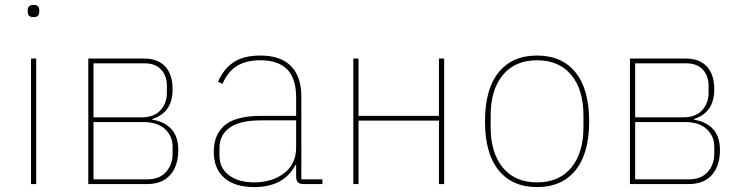

<svg xmlns="http://www.w3.org/2000/svg" viewBox="-20 -742 3004 774"><path d="M115.2 -672.9Q91.8 -672.9 91.8 -693.8V-701.2Q91.8 -722.2 115.2 -722.2Q138.2 -722.2 138.2 -701.2V-693.8Q138.2 -672.9 115.2 -672.9ZM105 0V-505.9H126V0Z M335.9 0V-505.9H562Q615.7 -505.9 645.8 -474.1Q675.8 -442.4 675.8 -381.8Q675.8 -288.1 593.8 -262.2V-259.8Q698.7 -241.2 698.7 -137.2Q698.7 -73.7 666.3 -36.9Q633.8 0 572.8 0ZM356.9 -269H551.8Q600.6 -269 626.7 -297.4Q652.8 -325.7 652.8 -367.2V-397Q652.8 -436 629.6 -461.4Q606.4 -486.8 562 -486.8H356.9ZM356.9 -19H572.8Q623 -19 649.4 -48.8Q675.8 -78.6 675.8 -122.1V-151.9Q675.8 -192.9 645.5 -221.4Q615.2 -250 557.1 -250H356.9Z M1004.9 12.2Q926.8 12.2 884.3 -24.9Q841.8 -62 841.8 -129.9Q841.8 -162.6 851.3 -188Q860.8 -213.4 882.1 -233.6Q903.3 -253.9 941.2 -264.4Q979 -274.9 1031.7 -274.9H1173.8V-349.1Q1173.8 -425.8 1137.7 -462.4Q1101.6 -499 1029.8 -499Q972.2 -499 935.1 -476.1Q897.9 -453.1 877 -403.8L858.9 -412.1Q880.9 -463.9 921.6 -491Q962.4 -518.1 1029.8 -518.1Q1111.3 -518.1 1153.1 -475.6Q1194.8 -433.1 1194.8 -352.1V-19H1279.8V0H1202.6Q1173.8 0 1173.8 -28.8V-77.1H1170.9Q1124.5 12.2 1004.9 12.2ZM1004.9 -6.8Q1076.7 -6.8 1125.2 -43.7Q1173.8 -80.6 1173.8 -147.9V-256.8H1032.7Q946.8 -256.8 905.8 -227.3Q864.7 -197.8 864.7 -145V-115.2Q864.7 -64 903.3 -35.4Q941.9 -6.8 1004.9 -6.8Z M1404.3 0V-505.9H1425.3V-274.9H1749.5V-505.9H1770.5V0H1749.5V-255.9H1425.3V0Z M2300 -55.7Q2245.1 12.2 2145 12.2Q2044.9 12.2 1990 -55.7Q1935.1 -123.5 1935.1 -252.9Q1935.1 -382.3 1990 -450.2Q2044.9 -518.1 2145 -518.1Q2245.1 -518.1 2300 -450.2Q2355 -382.3 2355 -252.9Q2355 -123.5 2300 -55.7ZM2332 -229V-276.9Q2332 -380.4 2283 -439.7Q2233.9 -499 2145 -499Q2056.2 -499 2007.1 -439.7Q1958 -380.4 1958 -276.9V-229Q1958 -125.5 2007.1 -66.2Q2056.2 -6.8 2145 -6.8Q2233.9 -6.8 2283 -66.2Q2332 -125.5 2332 -229Z M2519.5 0V-505.9H2745.6Q2799.3 -505.9 2829.3 -474.1Q2859.4 -442.4 2859.4 -381.8Q2859.4 -288.1 2777.3 -262.2V-259.8Q2882.3 -241.2 2882.3 -137.2Q2882.3 -73.7 2849.9 -36.9Q2817.4 0 2756.3 0ZM2540.5 -269H2735.4Q2784.2 -269 2810.3 -297.4Q2836.4 -325.7 2836.4 -367.2V-397Q2836.4 -436 2813.2 -461.4Q2790 -486.8 2745.6 -486.8H2540.5ZM2540.5 -19H2756.3Q2806.6 -19 2833 -48.8Q2859.4 -78.6 2859.4 -122.1V-151.9Q2859.4 -192.9 2829.1 -221.4Q2798.8 -250 2740.7 -250H2540.5Z"/></svg>

Font: Anuphan Thin
Style: Regular
Weight: 250
Designer: Mike Abbink, Paul van der Laan, Pieter van Rosmalen, Mint Tantisuwanna
Foundry: Bold Monday; Cadson Demak
Version: Version 3.002;hotconv 1.0.109;makeotfexe 2.5.65596